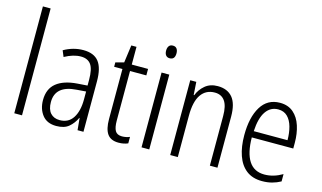

<svg xmlns="http://www.w3.org/2000/svg" viewBox="-89 -1035 2214 1319"><g transform="rotate(15 1017.5 -375.0)"><path d="M129 0H74V-760H129Z M421 -542Q497 -542 531.5 -497.5Q566 -453 566 -359V0H524L516 -85H514Q495 -44 463 -17Q431 10 374 10Q308 10 274.5 -33Q241 -76 241 -139Q241 -219 292.5 -260.5Q344 -302 440 -309L511 -314V-355Q511 -431 488 -463Q465 -495 416 -495Q363 -495 301 -461L283 -504Q314 -522 349 -532Q384 -542 421 -542ZM446 -267Q297 -257 297 -140Q297 -88 321 -61.5Q345 -35 387 -35Q449 -35 480.5 -84Q512 -133 512 -216V-272Z M829 -38Q844 -38 858.5 -41Q873 -44 884 -49V-3Q871 3 854 6.5Q837 10 817 10Q762 10 737.5 -24.5Q713 -59 713 -130V-486H654V-517L713 -533L730 -658H767V-532H883V-486H767V-133Q767 -85 780.5 -61.5Q794 -38 829 -38Z M1007 -731Q1026 -731 1035 -718.5Q1044 -706 1044 -686Q1044 -641 1007 -641Q989 -641 979.5 -653Q970 -665 970 -686Q970 -706 979 -718.5Q988 -731 1007 -731ZM1034 -532V0H979V-532Z M1377 -542Q1446 -542 1482.5 -498.5Q1519 -455 1519 -363V0H1465V-353Q1465 -425 1440.5 -459.5Q1416 -494 1369 -494Q1306 -494 1271.5 -444.5Q1237 -395 1237 -294V0H1183V-532H1226L1232 -440H1236Q1252 -482 1287.5 -512Q1323 -542 1377 -542Z M1820 -542Q1878 -542 1915.5 -509.5Q1953 -477 1970.5 -422.5Q1988 -368 1988 -303V-262H1693Q1694 -152 1731 -95Q1768 -38 1842 -38Q1906 -38 1969 -75V-23Q1940 -7 1908 1.5Q1876 10 1838 10Q1770 10 1726 -24Q1682 -58 1660.5 -120Q1639 -182 1639 -264Q1639 -391 1685 -466.5Q1731 -542 1820 -542ZM1820 -495Q1765 -495 1732.5 -448Q1700 -401 1695 -307H1935Q1935 -359 1923 -402Q1911 -445 1885.5 -470Q1860 -495 1820 -495Z"/></g></svg>

Font: Noto Sans Lao Looped Condensed Light
Style: Regular
Weight: 300
Width: 3
Designer: Mark Frömberg, Ben Mitchell
Foundry: The Fontpad Ltd
Version: Version 1.002; ttfautohint (v1.8.4.7-5d5b)